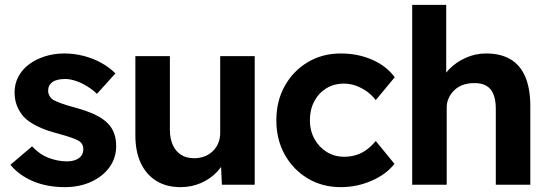

<svg xmlns="http://www.w3.org/2000/svg" viewBox="-20 -760 2252 790"><path d="M23 -82 112 -158Q142 -125 180 -110.5Q218 -96 256 -96Q271 -96 283.5 -99.5Q296 -103 305 -109.5Q314 -116 318.5 -125.5Q323 -135 323 -146Q323 -168 305 -180Q295 -186 274 -193.5Q253 -201 220 -210Q169 -223 133.5 -240.5Q98 -258 77 -280Q59 -301 49.5 -325.5Q40 -350 40 -380Q40 -416 56 -445.5Q72 -475 100.5 -496Q129 -517 166 -528.5Q203 -540 244 -540Q285 -540 324 -530Q363 -520 396.5 -501.5Q430 -483 455 -458L379 -374Q361 -391 338.5 -405Q316 -419 292 -427Q268 -435 249 -435Q232 -435 218.5 -432Q205 -429 196 -422.5Q187 -416 182.5 -407Q178 -398 178 -387Q178 -376 183.5 -366Q189 -356 199 -349Q210 -343 231.5 -335Q253 -327 290 -317Q338 -304 371.5 -288Q405 -272 425 -251Q442 -233 450 -210Q458 -187 458 -159Q458 -110 430.5 -72Q403 -34 355 -12Q307 10 247 10Q173 10 115.5 -14.5Q58 -39 23 -82Z M537 -203V-529H679V-226Q679 -190 691 -163.5Q703 -137 725 -123Q747 -109 779 -109Q802 -109 821.5 -116.5Q841 -124 855.5 -138Q870 -152 878 -171Q886 -190 886 -212V-529H1028V0H893L888 -109L914 -121Q902 -84 874 -54Q846 -24 807 -7Q768 10 723 10Q665 10 623.5 -15.5Q582 -41 559.5 -88.5Q537 -136 537 -203Z M1117 -265Q1117 -344 1151.5 -406Q1186 -468 1246 -504Q1306 -540 1382 -540Q1453 -540 1512 -514Q1571 -488 1604 -442L1526 -348Q1512 -367 1491 -382.5Q1470 -398 1445.5 -407Q1421 -416 1395 -416Q1354 -416 1322.5 -396.5Q1291 -377 1273 -343Q1255 -309 1255 -265Q1255 -223 1273.5 -189Q1292 -155 1324 -135Q1356 -115 1396 -115Q1422 -115 1445 -122Q1468 -129 1488.5 -144Q1509 -159 1526 -180L1603 -86Q1570 -43 1509.5 -16.5Q1449 10 1382 10Q1306 10 1246 -26Q1186 -62 1151.5 -124Q1117 -186 1117 -265Z M1676 -740H1816V-421L1788 -409Q1799 -445 1827.5 -474.5Q1856 -504 1896 -522Q1936 -540 1980 -540Q2040 -540 2080.5 -516Q2121 -492 2141.5 -443.5Q2162 -395 2162 -324V0H2020V-313Q2020 -349 2010 -373Q2000 -397 1979.5 -408Q1959 -419 1929 -418Q1905 -418 1884.5 -410.5Q1864 -403 1849.5 -389Q1835 -375 1826.5 -357Q1818 -339 1818 -318V0H1748Q1725 0 1707 0Q1689 0 1676 0Z"/></svg>

Font: Our Lexend SemiBold
Style: Regular
Weight: 600
Designer: Bonnie Shaver-Troup, Thomas Jockin
Foundry: Lexend
Version: Version 1.007